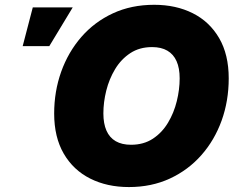

<svg xmlns="http://www.w3.org/2000/svg" viewBox="-20 -758 974 789"><path d="M509.8 10.7Q419.9 10.7 350.6 -24.2Q281.2 -59.1 241.9 -126.7Q202.6 -194.3 202.6 -291.5Q202.6 -382.3 231.4 -463.1Q260.3 -543.9 314.2 -606Q368.2 -668 443.8 -703.1Q519.5 -738.3 613.8 -738.3Q703.1 -738.3 772.2 -703.6Q841.3 -668.9 880.6 -601.3Q919.9 -533.7 919.9 -436Q919.9 -343.8 890.9 -262.9Q861.8 -182.1 807.6 -120.6Q753.4 -59.1 678 -24.2Q602.5 10.7 509.8 10.7ZM518.6 -163.1Q570.3 -163.1 608.2 -188Q646 -212.9 670.4 -253.7Q694.8 -294.4 706.5 -342.3Q718.3 -390.1 718.3 -436Q718.3 -478 705.6 -506.6Q692.9 -535.2 667.7 -549.8Q642.6 -564.5 605 -564.5Q553.2 -564.5 515.4 -539.6Q477.5 -514.6 453.1 -474.1Q428.7 -433.6 416.7 -385.7Q404.8 -337.9 404.8 -292Q404.8 -250 417.5 -221.2Q430.2 -192.4 455.6 -177.7Q481 -163.1 518.6 -163.1ZM73.2 -568.4 114.7 -727.5H278.8L182.6 -568.4Z"/></svg>

Font: Inter 24pt Black
Style: Italic
Weight: 900
Italic angle: -9.3988°
Designer: Rasmus Andersson
Foundry: rsms
Version: Version 4.001;git-66647c0bb